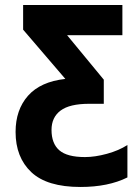

<svg xmlns="http://www.w3.org/2000/svg" viewBox="-20 -734 555 764"><path d="M300 10Q167 10 104.5 -49Q42 -108 42 -209Q42 -297 91.5 -353Q141 -409 240 -420L72 -616V-714H467V-594H247L393 -417V-321H335Q257 -321 221 -294Q185 -267 185 -217Q185 -163 216 -136Q247 -109 318 -109Q358 -109 405.5 -122Q453 -135 487 -157V-28Q411 10 300 10Z"/></svg>

Font: Noto Sans Condensed
Style: Bold
Weight: 700
Width: 3
Designer: Monotype Design Team
Foundry: Monotype Imaging Inc.
Version: Version 2.013; ttfautohint (v1.8.4.7-5d5b)